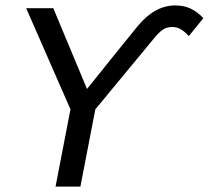

<svg xmlns="http://www.w3.org/2000/svg" viewBox="-20 -689 771 709"><path d="M627 -668.9Q657.7 -668.9 682.4 -658Q707 -647 731 -622.1L677.2 -555.7Q647.5 -589.4 617.2 -589.4Q594.2 -589.4 579.3 -578.1Q564.5 -566.9 550.3 -549.3L332 -285.2L276.9 0H185.1L240.2 -285.2L76.7 -658.7H176.8L301.3 -360.4Q424.8 -514.6 487.8 -591.8Q550.8 -668.9 627 -668.9Z"/></svg>

Font: Cousine
Style: Italic
Weight: 400
Italic angle: -12°
Monospace: yes
Designer: Steve Matteson
Foundry: Monotype Imaging Inc.
Version: Version 1.21